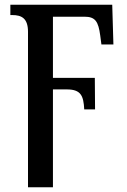

<svg xmlns="http://www.w3.org/2000/svg" viewBox="-20 -556 538 816"><path d="M99 -421V240H205V-176H264C324 -176 335 -149 338 -91H384L383 -225H205V-485H339C385 -485 398 -465 406 -405L411 -367H462L457 -536H24V-492H32C72 -492 99 -478 99 -421Z"/></svg>

Font: Noto Serif SemiCondensed Medium
Style: Regular
Weight: 500
Width: 4
Designer: Monotype Design Team
Foundry: Monotype Imaging Inc.
Version: Version 2.014